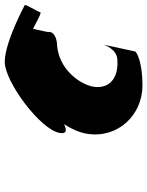

<svg xmlns="http://www.w3.org/2000/svg" viewBox="72 -972 606 789"><g transform="rotate(-90 374.5 -577.0)"><path d="M223 -633C219 -605 234 -605 259 -616C239 -585 225 -553 220 -523C199 -397 295 -294 419 -294C515 -294 555 -318 558 -324L586 -454C586 -454 569 -397 521 -397C427 -392 400 -452 416 -508C432 -563 490 -637 583 -645C631 -646 641 -672 638 -679C637 -683 645 -716 651 -744C676 -731 718 -707 719 -714C721 -724 755 -778 748 -778C748 -778 596 -860 515 -860C434 -860 235 -713 223 -633Z"/></g></svg>

Font: Ampere
Style: Ita
Weight: 400
Version: Version 1